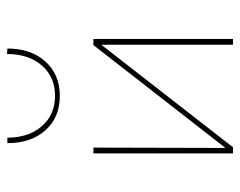

<svg xmlns="http://www.w3.org/2000/svg" viewBox="-90 -610 699 560"><g transform="rotate(-90 260.0 -329.5)"><path d="M261 -505Q198 -505 160.5 -547Q123 -589 123 -658H139Q139 -596 172.5 -557.5Q206 -519 261 -519Q316 -519 349.5 -557.5Q383 -596 383 -659L399 -658Q399 -589 361 -547Q323 -505 261 -505ZM427 -407V0H410V-384L111 0H93V-407H110L109 -22L409 -407Z"/></g></svg>

Font: EauTest Thin
Style: Italic
Weight: 250
Italic angle: -12°
Designer: Christian Thalmann (Catharsis Fonts)
Version: Version 0.001;PS 000.001;hotconv 1.0.88;makeotf.lib2.5.64775